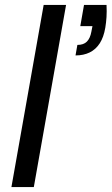

<svg xmlns="http://www.w3.org/2000/svg" viewBox="-20 -760 453 780"><path d="M321.3 -740H412.8Q414.1 -713.5 412.7 -690.9Q411.3 -668.4 407.8 -647.6Q401.3 -609 385.3 -584.1Q369.2 -559.2 344.4 -547Q319.6 -534.8 286.8 -534.8L294.3 -577.5Q319.6 -577.5 332.9 -590.9Q346.3 -604.3 351.1 -630.8L355.6 -653.8H306.2ZM26.4 0 157.4 -740H248.4L117.4 0Z"/></svg>

Font: Poppins Variable
Style: Italic
Weight: 100
Italic angle: -10°
Designer: Jonny Pinhorn
Foundry: Indian Type Foundry
Version: Version 6.000